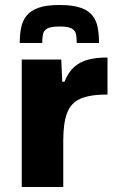

<svg xmlns="http://www.w3.org/2000/svg" viewBox="-20 -748 476 768"><path d="M67 0V-510H225L229 -421H238Q253 -459 276.5 -480Q300 -501 333 -509.5Q366 -518 410 -518V-370Q341 -370 302.5 -353.5Q264 -337 248.5 -296.5Q233 -256 233 -185V0ZM218 -728Q271 -728 302.5 -717Q334 -706 350 -685.5Q366 -665 371 -637Q376 -609 376 -576H287Q287 -596 284 -611Q281 -626 267 -634Q253 -642 218 -642Q184 -642 169.5 -634Q155 -626 152 -611Q149 -596 149 -576H59Q59 -609 64.5 -637Q70 -665 86.5 -685.5Q103 -706 134.5 -717Q166 -728 218 -728Z"/></svg>

Font: Saira SemiExpanded
Style: Bold
Weight: 700
Width: 6
Designer: Hector Gatti with collaboration of the Omnibus-Type team
Foundry: Omnibus-Type
Version: Version 1.101